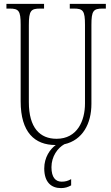

<svg xmlns="http://www.w3.org/2000/svg" viewBox="-20 -734 569 985"><path d="M265 10H266C237 31 207 73 207 130C207 201 243 231 293 231C313 231 329 226 345 217V185C327 195 314 198 296 198C265 198 244 176 244 124C244 68 276 25 310 6C404 -15 449 -100 449 -201V-606C449 -679 459 -690 507 -690H523V-714H338V-690H359C406 -690 416 -679 416 -607V-203C416 -115 377 -22 270 -22C185 -22 128 -78 128 -210V-605C128 -680 139 -690 186 -690H206V-714H13V-690H29C76 -690 86 -679 86 -608V-214C86 -55 158 10 265 10Z"/></svg>

Font: Noto Serif Lao ExtraCondensed ExtraLight
Style: Regular
Weight: 200
Width: 2
Designer: Monotype Design Team
Foundry: Monotype Imaging Inc.
Version: Version 2.003